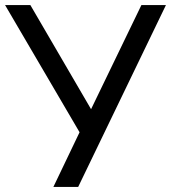

<svg xmlns="http://www.w3.org/2000/svg" viewBox="-24 -739 676 759"><path d="M187 0 300 -236V-200L-4 -719H96L342 -297H331L535 -719H632L285 0Z"/></svg>

Font: Nunitoga
Style: Medium
Weight: 500
Designer: Vernon Adams
Foundry: Vernon Adams
Version: Version 1.0